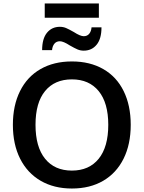

<svg xmlns="http://www.w3.org/2000/svg" viewBox="-20 -1074 826 1103"><path d="M54 -357Q54 -468 95 -550.5Q136 -633 212.5 -677Q289 -721 393 -721Q497 -721 573.5 -677Q650 -633 690.5 -550.5Q731 -468 731 -357Q731 -245 690 -162.5Q649 -80 573 -35.5Q497 9 393 9Q290 9 213.5 -35.5Q137 -80 95.5 -162.5Q54 -245 54 -357ZM602 -357Q602 -483 547 -550.5Q492 -618 393 -618Q294 -618 239 -551Q184 -484 184 -357Q184 -230 239 -162Q294 -94 393 -94Q492 -94 547 -162Q602 -230 602 -357ZM324 -920Q343 -920 359.5 -913Q376 -906 404 -890Q441 -866 461 -866Q481 -866 492.5 -880Q504 -894 506 -917H563Q563 -851 535 -817Q507 -783 461 -783Q442 -783 425.5 -790Q409 -797 381 -813Q344 -837 324 -837Q304 -837 292.5 -823Q281 -809 279 -786H222Q222 -852 250 -886Q278 -920 324 -920ZM237 -972V-1054H548V-972Z"/></svg>

Font: Muli-Bold
Style: Bold
Weight: 700
Version: Version 2.000